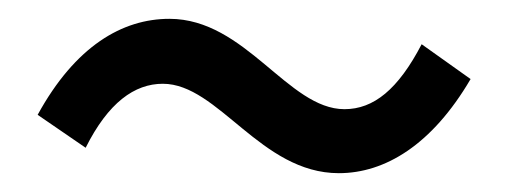

<svg xmlns="http://www.w3.org/2000/svg" viewBox="-20 -471 540 204"><path d="M340 -287C389 -287 439 -317 480 -387L428 -424C403 -376 377 -355 346 -355C286 -355 241 -451 160 -451C110 -451 60 -422 20 -349L71 -314C95 -362 123 -382 153 -382C212 -382 257 -287 340 -287Z"/></svg>

Font: Noto Sans Mono CJK HK
Style: Regular
Weight: 400
Designer: Ryoko NISHIZUKA 西塚涼子 (kana, bopomofo & ideographs); Paul D. Hunt (Latin, Greek & Cyrillic); Sandoll Communications 산돌커뮤니
Foundry: Adobe
Version: Version 2.004;hotconv 1.0.118;makeotfexe 2.5.65603